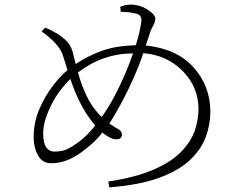

<svg xmlns="http://www.w3.org/2000/svg" viewBox="-20 -780 1040 827"><path d="M553 -550Q424 -550 316 -468Q332 -407 362 -349Q386 -307 418 -276Q450 -321 474 -367Q522 -459 553 -550ZM500 -729 498 -751Q520 -760 544 -760Q582 -760 615.5 -738.5Q649 -717 649 -700Q649 -686 641.5 -673Q634 -660 627 -642L608 -584Q742 -570 814 -489.5Q886 -409 886 -298Q886 -244 866.5 -190.5Q847 -137 798.5 -91Q750 -45 665 -14Q580 17 451 27L446 2Q564 -16 640.5 -49Q717 -82 759.5 -125.5Q802 -169 818.5 -216.5Q835 -264 835 -310Q835 -405 767 -474Q699 -543 597 -551Q569 -463 507 -344Q476 -286 451 -248L480 -229Q505 -218 505 -201Q505 -180 482 -180Q466 -180 449.5 -189.5Q433 -199 421 -209Q389 -167 338 -130Q309 -107 274.5 -92Q240 -77 200 -77Q162 -77 143.5 -111Q125 -145 125 -188Q125 -255 150.5 -312.5Q176 -370 209.5 -413Q243 -456 271 -478L250 -544Q233 -592 159 -645L175 -661Q198 -652 221 -638Q238 -629 260.5 -609.5Q283 -590 293 -557L306 -504Q356 -538 417 -560.5Q478 -583 565 -585Q583 -643 589 -688Q591 -719 562 -722Q536 -729 500 -729ZM283 -440Q226 -383 196 -318Q166 -253 166 -207Q166 -164 179 -145.5Q192 -127 214 -127Q248 -127 270.5 -138Q293 -149 320 -169Q354 -194 390 -239Q347 -291 319 -350Q297 -397 283 -440Z"/></svg>

Font: Minh Nguyen ExtraLight
Style: Regular
Weight: 250
Designer: Ryoko NISHIZUKA 西塚涼子 (kana & ideographs); Frank Grießhammer (Latin, Greek & Cyrillic); Wenlong ZHANG 张文龙 (bopomofo); San
Foundry: Adobe
Version: Version 1.100;July 7, 2023;FontCreator 14.0.0.2814 64-bit